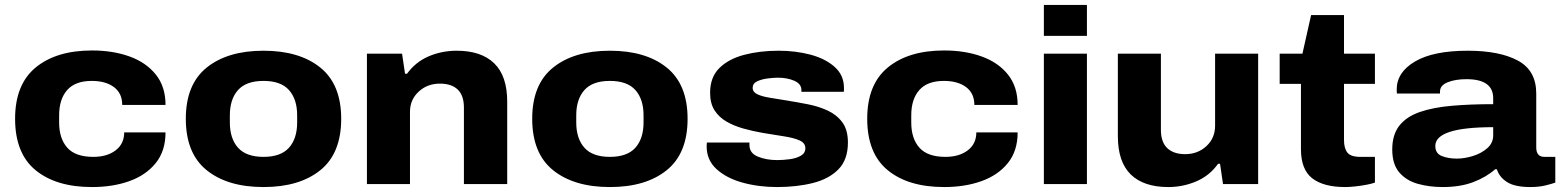

<svg xmlns="http://www.w3.org/2000/svg" viewBox="-20 -744 6308 776"><path d="M352 12Q207 12 124 -56Q41 -124 41 -264Q41 -403 124.5 -471.5Q208 -540 352 -540Q436 -540 503 -516Q570 -492 609.5 -443Q649 -394 649 -320H474Q474 -367 440.5 -392Q407 -417 351 -417Q284 -417 251.5 -380Q219 -343 219 -278V-249Q219 -184 252 -147Q285 -110 357 -110Q413 -110 447.5 -136.5Q482 -163 482 -209H649Q649 -134 609.5 -85Q570 -36 503 -12Q436 12 352 12Z M1045 12Q900 12 815.5 -56Q731 -124 731 -264Q731 -403 815.5 -471Q900 -539 1045 -539Q1190 -539 1274.5 -471Q1359 -403 1359 -264Q1359 -124 1274.5 -56Q1190 12 1045 12ZM1045 -110Q1115 -110 1148 -147Q1181 -184 1181 -249V-278Q1181 -343 1148 -380Q1115 -417 1045 -417Q975 -417 942 -380Q909 -343 909 -278V-249Q909 -184 942 -147Q975 -110 1045 -110Z M1463 0V-527H1605L1617 -446H1625Q1660 -494 1713 -516.5Q1766 -539 1826 -539Q1925 -539 1977.5 -488Q2030 -437 2030 -333V0H1855V-309Q1855 -358 1830 -382Q1805 -406 1758 -406Q1707 -406 1672 -373.5Q1637 -341 1637 -292V0Z M2445 12Q2300 12 2215.5 -56Q2131 -124 2131 -264Q2131 -403 2215.5 -471Q2300 -539 2445 -539Q2590 -539 2674.5 -471Q2759 -403 2759 -264Q2759 -124 2674.5 -56Q2590 12 2445 12ZM2445 -110Q2515 -110 2548 -147Q2581 -184 2581 -249V-278Q2581 -343 2548 -380Q2515 -417 2445 -417Q2375 -417 2342 -380Q2309 -343 2309 -278V-249Q2309 -184 2342 -147Q2375 -110 2445 -110Z M3120 12Q3046 12 2981 -6Q2916 -24 2876 -60.5Q2836 -97 2836 -153Q2836 -160 2837 -168H3009Q3009 -163 3009 -158Q3009 -125 3043 -111Q3077 -97 3121 -97Q3145 -97 3171.5 -100.5Q3198 -104 3216.5 -114.5Q3235 -125 3235 -145Q3235 -166 3211.5 -176.5Q3188 -187 3148.5 -193Q3109 -199 3062 -207Q3022 -214 2984.5 -224.5Q2947 -235 2916.5 -252.5Q2886 -270 2868 -298Q2850 -326 2850 -369Q2850 -432 2887.5 -469Q2925 -506 2988 -522.5Q3051 -539 3127 -539Q3196 -539 3256 -523Q3316 -507 3353.5 -473.5Q3391 -440 3391 -389Q3391 -385 3391 -380Q3391 -375 3390 -373H3219V-380Q3219 -405 3190.5 -417.5Q3162 -430 3124 -430Q3107 -430 3083 -427Q3059 -424 3040.5 -415.5Q3022 -407 3022 -389Q3022 -372 3041 -363Q3060 -354 3091 -349Q3122 -344 3159 -338Q3202 -331 3245.5 -322.5Q3289 -314 3325.5 -297Q3362 -280 3384.5 -249.5Q3407 -219 3407 -168Q3407 -99 3369 -60Q3331 -21 3266 -4.5Q3201 12 3120 12Z M3796 12Q3651 12 3568 -56Q3485 -124 3485 -264Q3485 -403 3568.5 -471.5Q3652 -540 3796 -540Q3880 -540 3947 -516Q4014 -492 4053.5 -443Q4093 -394 4093 -320H3918Q3918 -367 3884.5 -392Q3851 -417 3795 -417Q3728 -417 3695.5 -380Q3663 -343 3663 -278V-249Q3663 -184 3696 -147Q3729 -110 3801 -110Q3857 -110 3891.5 -136.5Q3926 -163 3926 -209H4093Q4093 -134 4053.5 -85Q4014 -36 3947 -12Q3880 12 3796 12Z M4199 -599V-724H4373V-599ZM4199 0V-527H4373V0Z M4702 12Q4602 12 4550 -39Q4498 -90 4498 -194V-527H4672V-219Q4672 -170 4697.5 -145.5Q4723 -121 4770 -121Q4821 -121 4856 -153.5Q4891 -186 4891 -236V-527H5065V0H4923L4911 -82H4903Q4869 -34 4815 -11Q4761 12 4702 12Z M5417 12Q5329 12 5283.5 -23.5Q5238 -59 5238 -141V-405H5152V-527H5244L5279 -683H5412V-527H5537V-405H5412V-178Q5412 -145 5425.5 -127.5Q5439 -110 5478 -110H5537V-6Q5523 -1 5501.5 3Q5480 7 5457 9.5Q5434 12 5417 12Z M5811 12Q5757 12 5710.5 -1Q5664 -14 5635.5 -47Q5607 -80 5607 -140Q5607 -200 5636 -236.5Q5665 -273 5719 -291.5Q5773 -310 5848 -316.5Q5923 -323 6015 -323V-347Q6015 -424 5907 -424Q5862 -424 5831 -411.5Q5800 -399 5800 -374V-366H5626Q5625 -372 5625 -382Q5625 -452 5699 -495.5Q5773 -539 5912 -539Q6041 -539 6115 -499Q6189 -459 6189 -366V-148Q6189 -110 6222 -110H6266V-6Q6253 -1 6226 5.5Q6199 12 6165 12Q6102 12 6070.5 -8.5Q6039 -29 6030 -60H6023Q5987 -28 5934.5 -8Q5882 12 5811 12ZM5868 -103Q5899 -103 5933 -113.5Q5967 -124 5991 -145Q6015 -166 6015 -197V-230Q5781 -230 5781 -154Q5781 -124 5807 -113.5Q5833 -103 5868 -103Z"/></svg>

Font: Archivo SemiExpanded ExtraBold
Style: Regular
Weight: 800
Width: 6
Designer: Hector Gatti
Foundry: Omnibus-Type
Version: Version 2.001; ttfautohint (v1.8.3)